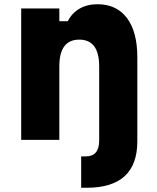

<svg xmlns="http://www.w3.org/2000/svg" viewBox="-20 -660 740 906"><path d="M80 0V-620H260V-560H300Q319 -598 355 -619Q391 -640 440 -640Q530 -640 579 -575Q628 -510 628 -390V7Q628 226 389 226H363V78H385Q448 78 448 3V-347Q448 -473 354 -473Q260 -473 260 -347V0Z"/></svg>

Font: Martian Mono ExtraBold
Style: Regular
Weight: 800
Monospace: yes
Designer: Roman Shamin
Foundry: Evil Martians
Version: Version 1.000; ttfautohint (v1.8.4.7-5d5b)